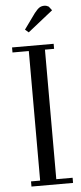

<svg xmlns="http://www.w3.org/2000/svg" viewBox="-60 -928 407 961"><g transform="rotate(-5 143.5 -448.0)"><path d="M22 -676.8V-702.1H231V-676.8H185.1V-25.9H267.1V0H58.1V-25.9H104V-676.8ZM94.2 -785.2 150.9 -863.8Q165.5 -882.3 176 -889.2Q186.5 -896 201.2 -896Q206.5 -896 212.2 -894.3Q217.8 -892.6 220.7 -890.6L223.1 -889.2L237.8 -870.1L111.8 -770Z"/></g></svg>

Font: Dehuti
Style: Book
Weight: 400
Version: Version 1.2